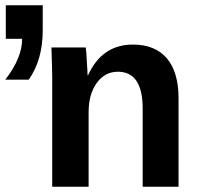

<svg xmlns="http://www.w3.org/2000/svg" viewBox="-31 -708 759 728"><path d="M646 0H510V-296Q510 -436 416 -436Q366 -436 335.5 -393Q305 -350 305 -283V0H167V-410Q167 -444 164 -528H294Q297 -511 298 -478Q301 -437 301 -423H303Q356 -539 473 -539Q557 -539 601.5 -487Q646 -435 646 -335ZM131 -688V-593Q131 -481 78 -406H-11Q53 -488 53 -561H-9V-688Z"/></svg>

Font: Libra Sans
Style: Bold
Weight: 700
Foundry: Context Ltd
Version: Version 1.000